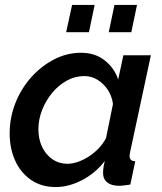

<svg xmlns="http://www.w3.org/2000/svg" viewBox="-20 -745 655 775"><path d="M205 10Q147 10 105 -19Q63 -48 41 -97Q19 -146 19 -206Q19 -270 42 -328.5Q65 -387 105.5 -432.5Q146 -478 198 -505Q250 -532 307 -532Q364 -532 403 -501Q442 -470 457 -424L478 -522H589L505 -130Q504 -125 503.5 -121.5Q503 -118 503 -115Q503 -95 526 -94L506 0Q492 2 481 3.5Q470 5 461 5Q430 5 413 -8.5Q396 -22 396 -47Q396 -52 396.5 -59Q397 -66 398.5 -75Q400 -84 403 -95Q364 -45 310.5 -17.5Q257 10 205 10ZM253 -84Q273 -84 295.5 -92Q318 -100 339.5 -114Q361 -128 379 -147Q397 -166 408 -188L436 -325Q432 -357 415 -382.5Q398 -408 373.5 -423Q349 -438 321 -438Q283 -438 249.5 -419.5Q216 -401 190.5 -370Q165 -339 150 -301Q135 -263 135 -224Q135 -184 149.5 -153Q164 -122 190.5 -103Q217 -84 253 -84ZM247 -615 271 -725H362L339 -615ZM419 -615 442 -725H533L510 -615Z"/></svg>

Font: Raleway Thin SemiBold
Style: Italic
Weight: 600
Italic angle: -12°
Version: Version 4.026